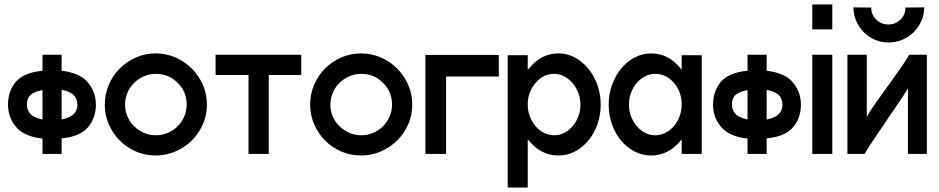

<svg xmlns="http://www.w3.org/2000/svg" viewBox="-20 -694 4219 863"><path d="M257 -448V-376Q292 -372 320.5 -361Q349 -350 366 -333Q411 -288 411 -223Q411 -164 375.5 -122Q340 -80 257 -72V-2H171V-71Q135 -75 107 -86Q79 -97 61 -114Q16 -159 16 -223Q16 -285 51.5 -326.5Q87 -368 171 -376V-448ZM306 -271Q290 -284 257 -290V-157Q328 -170 328 -223Q328 -237 323 -249Q318 -261 306 -272ZM122 -271Q101 -257 101 -223Q101 -195 124 -175Q132 -170 144 -165Q156 -160 171 -157V-289Q155 -286 143.5 -282Q132 -278 122 -271Z M680 -454Q726 -454 768 -436Q810 -418 841.5 -386.5Q873 -355 891.5 -313.5Q910 -272 910 -224Q910 -176 891.5 -134.5Q873 -93 841.5 -62Q810 -31 768 -13Q726 5 680 5Q633 5 591 -13Q549 -31 518 -62.5Q487 -94 469 -135.5Q451 -177 451 -224Q451 -271 469 -313Q487 -355 518.5 -386.5Q550 -418 591.5 -436Q633 -454 680 -454ZM778 -322Q739 -362 680 -362Q652 -362 627 -351Q602 -340 583 -321.5Q564 -303 553 -277.5Q542 -252 542 -224Q542 -195 553 -170Q564 -145 583 -126.5Q602 -108 627 -97Q652 -86 680 -86Q708 -86 733.5 -96.5Q759 -107 778 -126Q797 -145 808 -170Q819 -195 819 -224Q819 -283 778 -322Z M1334 -357H1188V-2H1097V-357H949V-448H1334Z M1603 -454Q1649 -454 1691 -436Q1733 -418 1764.5 -386.5Q1796 -355 1814.5 -313.5Q1833 -272 1833 -224Q1833 -176 1814.5 -134.5Q1796 -93 1764.5 -62Q1733 -31 1691 -13Q1649 5 1603 5Q1556 5 1514 -13Q1472 -31 1441 -62.5Q1410 -94 1392 -135.5Q1374 -177 1374 -224Q1374 -271 1392 -313Q1410 -355 1441.5 -386.5Q1473 -418 1514.5 -436Q1556 -454 1603 -454ZM1701 -322Q1662 -362 1603 -362Q1575 -362 1550 -351Q1525 -340 1506 -321.5Q1487 -303 1476 -277.5Q1465 -252 1465 -224Q1465 -195 1476 -170Q1487 -145 1506 -126.5Q1525 -108 1550 -97Q1575 -86 1603 -86Q1631 -86 1656.5 -96.5Q1682 -107 1701 -126Q1720 -145 1731 -170Q1742 -195 1742 -224Q1742 -283 1701 -322Z M1892 -2V-447H2222V-350H1985V-2Z M2262 -446H2352V-381Q2354 -383 2356 -384Q2410 -454 2491 -454Q2529 -454 2563 -436Q2597 -418 2623 -387Q2649 -356 2664.5 -314Q2680 -272 2680 -224Q2680 -175 2664.5 -133Q2649 -91 2623 -60.5Q2597 -30 2563 -12.5Q2529 5 2491 5Q2410 5 2356 -64L2352 -67V149H2262ZM2390 -324Q2352 -283 2352 -224Q2352 -196 2361.5 -171Q2371 -146 2387 -127Q2403 -108 2425 -97Q2447 -86 2471 -86Q2495 -86 2516.5 -97Q2538 -108 2554 -127Q2570 -146 2579.5 -171Q2589 -196 2589 -224Q2589 -251 2579.5 -276Q2570 -301 2554 -320Q2538 -339 2516.5 -350.5Q2495 -362 2471 -362Q2422 -362 2390 -324Z M3134 -446V-2H3044V-67L3041 -64Q2985 5 2906 5Q2868 5 2833.5 -12.5Q2799 -30 2773 -60.5Q2747 -91 2731.5 -133Q2716 -175 2716 -224Q2716 -272 2731.5 -314Q2747 -356 2773 -387Q2799 -418 2833.5 -436Q2868 -454 2906 -454Q2986 -454 3041 -384L3042 -383Q3042 -381 3044 -381V-446ZM3007 -324Q2972 -362 2925 -362Q2900 -362 2878.5 -350.5Q2857 -339 2841 -320Q2825 -301 2816 -276Q2807 -251 2807 -224Q2807 -196 2816.5 -171Q2826 -146 2842 -127Q2858 -108 2879.5 -97Q2901 -86 2925 -86Q2949 -86 2971 -97Q2993 -108 3009 -127Q3025 -146 3034.5 -171Q3044 -196 3044 -224Q3044 -283 3007 -324Z M3426 -448V-376Q3461 -372 3489.5 -361Q3518 -350 3535 -333Q3580 -288 3580 -223Q3580 -164 3544.5 -122Q3509 -80 3426 -72V-2H3340V-71Q3304 -75 3276 -86Q3248 -97 3230 -114Q3185 -159 3185 -223Q3185 -285 3220.5 -326.5Q3256 -368 3340 -376V-448ZM3475 -271Q3459 -284 3426 -290V-157Q3497 -170 3497 -223Q3497 -237 3492 -249Q3487 -261 3475 -272ZM3291 -271Q3270 -257 3270 -223Q3270 -195 3293 -175Q3301 -170 3313 -165Q3325 -160 3340 -157V-289Q3324 -286 3312.5 -282Q3301 -278 3291 -271Z M3721 -448V-2H3631V-448ZM3721 -674V-562H3631V-674Z M4134 -661Q4134 -628 4121 -599Q4108 -570 4086 -548.5Q4064 -527 4035 -515Q4006 -503 3974 -503Q3941 -503 3912.5 -515.5Q3884 -528 3862.5 -549.5Q3841 -571 3828.5 -600Q3816 -629 3816 -661L3896 -660Q3896 -628 3918.5 -606Q3941 -584 3973 -584Q4005 -584 4027.5 -606Q4050 -628 4050 -660ZM4061 -2V-297Q4042 -265 4016 -227Q3990 -189 3963 -149.5Q3936 -110 3910.5 -72Q3885 -34 3866 -2H3789V-448H3876V-169Q3895 -202 3920.5 -237.5Q3946 -273 3972 -309Q3998 -345 4023 -380.5Q4048 -416 4067 -448H4146V-2Z"/></svg>

Font: Fundamental  Brigade
Style: Regular
Weight: 400
Designer: Peter Wiegel, original typeface by Arno Drescher 1935
Foundry: Peter Wiegel
Version: Version 0.000 2012 initial release